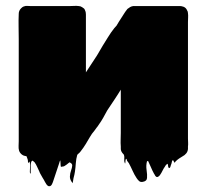

<svg xmlns="http://www.w3.org/2000/svg" viewBox="-20 -541 703 666"><path d="M632 -60Q632 -53 632.5 -46.5Q633 -40 632 -33V-24Q631 -15 626 -9L620 -3Q616 0 610.5 3Q605 6 601 9Q598 11 595 13.5Q592 16 589 19Q588 20 587 22Q586 24 585 23Q578 12 581.5 12.5Q585 13 588 15.5Q591 18 581 15H580H579Q579 15 577 17Q576 20 575.5 23.5Q575 27 573 31Q572 33 571.5 36Q571 39 569 41Q567 43 565 41Q563 38 563 34Q563 30 561 27Q559 28 557 30Q554 33 552 37Q547 44 543.5 51.5Q540 59 535 66Q534 67 533 68.5Q532 70 530 71Q528 73 525 73Q521 73 518 68Q517 66 516 64Q515 62 514 61Q508 50 503.5 39Q499 28 494 18Q490 18 490 18Q486 33 488.5 49Q491 65 490 76.5Q489 88 474 90Q467 91 462.5 87Q458 83 454 77Q446 65 440 51.5Q434 38 427 25L421 17Q420 15 419.5 12Q419 9 417 10Q415 13 415 20.5Q415 28 413 25Q410 18 411 10.5Q412 3 410 -4Q406 -8 404 -11Q402 -15 401 -16Q401 -17 400.5 -17.5Q400 -18 400 -19Q399 -22 399 -25.5Q399 -29 399 -33Q398 -45 398.5 -57Q399 -69 399 -80V-230Q395 -223 390 -215.5Q385 -208 380 -200L352 -158Q345 -145 338 -132.5Q331 -120 323 -109Q321 -106 319 -103Q317 -100 315 -98Q311 -92 307 -87Q303 -82 299 -77L292 -66Q285 -54 277.5 -41.5Q270 -29 259 -15Q256 -11 252 -8Q251 -7 250 -6Q249 -5 248 -4Q244 10 243 25Q242 40 240 54Q239 59 238 65Q237 71 235 77Q234 81 233 89Q232 97 231 93Q222 82 222.5 71Q223 60 226.5 50.5Q230 41 230.5 33.5Q231 26 221 22Q219 24 216 26Q213 28 211 30Q207 33 203.5 35Q200 37 195 37Q194 37 193 37.5Q192 38 191 37Q190 32 190 26Q190 20 189 15Q187 18 185 26Q180 41 175 56Q170 71 165 86Q164 90 160.5 97.5Q157 105 151 105Q148 105 147 104Q143 102 140.5 97.5Q138 93 136 90Q134 86 132 82.5Q130 79 128 76Q125 70 121.5 64.5Q118 59 116 53Q112 45 108.5 37Q105 29 100 22Q98 20 96 18.5Q94 17 92 16Q87 19 86.5 32Q86 45 86.5 55Q87 65 84 59Q83 57 84 43.5Q85 30 83 18Q83 21 80 23Q77 25 77 20Q77 15 76 12Q75 9 74 6.5Q73 4 72 1Q71 1 70 0.5Q69 0 67 0Q66 0 65.5 -0.5Q65 -1 63 -1Q55 -4 50 -11Q48 -13 46 -19Q44 -26 44.5 -35Q45 -44 45 -51V-405Q45 -423 44.5 -447Q44 -471 45 -493Q45 -504 53 -512Q55 -514 57.5 -516Q60 -518 64 -519Q69 -521 74.5 -520.5Q80 -520 85 -520H223Q230 -520 238 -520.5Q246 -521 253 -520Q256 -520 259 -519Q262 -518 265 -516Q267 -515 269 -513Q272 -512 273 -509Q275 -507 275 -505Q277 -501 277.5 -497Q278 -493 278 -490V-290L316 -348Q317 -349 319 -353Q327 -367 336 -382Q345 -397 354 -411L365 -428Q377 -445 385 -453Q385 -454 385.5 -454.5Q386 -455 386 -455L392 -465L408 -490Q414 -500 422 -510Q427 -514 431.5 -516.5Q436 -519 442 -520H605Q609 -520 615 -518Q616 -518 616.5 -517.5Q617 -517 618 -517Q626 -513 629 -505Q632 -501 632 -495Q633 -488 632.5 -480Q632 -472 632 -465Z"/></svg>

Font: Rubik Wet Paint
Style: Regular
Weight: 400
Designer: Hubert and Fischer, NaN
Foundry: Hubert and Fischer, NaN
Version: Version 2.200